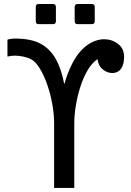

<svg xmlns="http://www.w3.org/2000/svg" viewBox="-20 -924 642 944"><path d="M170.4 -805.2Q155.8 -805.2 155.8 -819.8V-889.6Q155.8 -904.3 170.4 -904.3H240.2Q254.9 -904.3 254.9 -889.6V-819.8Q254.9 -805.2 240.2 -805.2ZM361.8 -805.2Q347.2 -805.2 347.2 -819.8V-889.6Q347.2 -904.3 361.8 -904.3H431.2Q445.8 -904.3 445.8 -889.6V-819.8Q445.8 -805.2 431.2 -805.2ZM246.1 -317.4Q246.1 -361.3 237.3 -411.1Q228.5 -460.9 212.6 -506.8Q196.8 -552.7 176 -586.9Q155.3 -621.1 131.8 -633.3Q119.1 -640.1 96.7 -645.3Q74.2 -650.4 54.7 -650.4Q46.4 -650.4 36.4 -649.4Q26.4 -648.4 16.6 -646V-729Q32.7 -734.4 58.6 -734.4Q73.7 -734.4 92.5 -732.7Q111.3 -731 127.4 -727.5Q193.8 -713.9 235.1 -662.6Q276.4 -611.3 295.9 -509.8Q325.2 -609.4 367.4 -662.1Q409.7 -714.8 463.4 -727.5Q473.1 -730 480.2 -730.5Q487.3 -731 492.2 -731Q530.8 -731 560.5 -708Q590.3 -685.1 590.3 -643.6Q590.3 -635.3 588.6 -622.6Q586.9 -609.9 581.5 -597.7Q573.2 -579.1 559.8 -572Q546.4 -564.9 532.2 -564.9Q507.8 -564.9 485.6 -582.5Q463.4 -600.1 459.5 -633.3Q431.6 -614.3 410.4 -577.9Q389.2 -541.5 374.8 -496.3Q360.4 -451.2 352.8 -404.3Q345.2 -357.4 345.2 -317.4V0H246.1Z"/></svg>

Font: Vazir Code Hack
Style: Code-Hack
Weight: 400
Foundry: DejaVu fonts team - Redesigned by Saber Rastikerdar
Version: Version 1.1.2